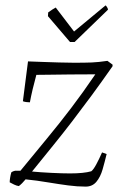

<svg xmlns="http://www.w3.org/2000/svg" viewBox="-20 -686 443 713"><path d="M298 7Q267 7 233 2.5Q199 -2 163 -8Q140 -12 117.5 -15Q95 -18 75 -20Q62 -4 50 5Q42 4 32.5 -0.5Q23 -5 16 -9Q16 -16 17.5 -25.5Q19 -35 22 -46Q27 -50 36 -52H56Q110 -118 155.5 -173Q201 -228 244 -284.5Q287 -341 334 -410Q286 -410 240.5 -409.5Q195 -409 161 -408.5Q127 -408 115 -408Q108 -383 101.5 -355.5Q95 -328 91 -306Q85 -306 77.5 -307Q70 -308 65 -310L84 -458Q107 -457 138 -456Q169 -455 200 -454Q231 -453 255 -453Q296 -453 320.5 -454Q345 -455 379 -460L398 -446V-440Q356 -380 319.5 -330.5Q283 -281 248.5 -236Q214 -191 177.5 -146Q141 -101 99 -49Q131 -46 171.5 -44Q212 -42 240 -42Q291 -42 319 -50Q327 -56 337.5 -75.5Q348 -95 359 -120L376 -114Q369 -85 361 -57Q353 -29 338 -11Q323 7 298 7ZM240 -530 158 -626 159 -640Q177 -653 187 -658L255 -569L372 -666Q374 -665 377.5 -659.5Q381 -654 381 -650L257 -530Z"/></svg>

Font: Labrada Lght
Style: Italic
Weight: 300
Italic angle: -7°
Designer: Mercedes Jáuregui
Foundry: Omnibus-Type Team
Version: Version 1.000; ttfautohint (v1.8.4.7-5d5b)